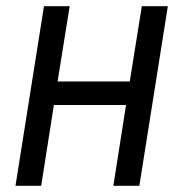

<svg xmlns="http://www.w3.org/2000/svg" viewBox="-20 -600 562 620"><path d="M30 0H113L154 -261H387L346 0H430L522 -580H438L399 -337H166L205 -580H122Z"/></svg>

Font: Charger Pro
Style: BdObl
Weight: 700
Designer: Jasper
Foundry: Cannot Into Space Fonts
Version: Version 1.09